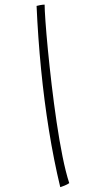

<svg xmlns="http://www.w3.org/2000/svg" viewBox="-20 -752 402 811"><path d="M272.5 21.5Q265 27 252.5 32Q240 37 234.5 38.5Q207 -76 186.8 -201.5Q166.5 -327 153.5 -459.5Q140.5 -592 134.5 -727Q138.5 -728.5 150 -730.5Q161.5 -732.5 168.5 -732.5Q168.5 -712.5 172 -662.2Q175.5 -612 182.2 -542.5Q189 -473 198.2 -394.2Q207.5 -315.5 219 -237.2Q230.5 -159 244 -91.8Q257.5 -24.5 272.5 21.5Z"/></svg>

Font: Grandstander Thin Thin
Style: Italic
Weight: 250
Italic angle: -15°
Version: Version 1.200